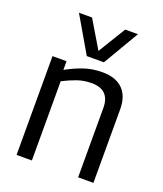

<svg xmlns="http://www.w3.org/2000/svg" viewBox="-144 -885 832 979"><g transform="rotate(20 271.5 -395.0)"><path d="M63 0V-536H139V-489Q188 -516 233 -531Q278 -546 331 -546Q404 -546 442 -508Q480 -470 480 -399V0H397V-376Q397 -475 298 -475Q257 -475 221 -462.5Q185 -450 146 -430V0ZM434 -790 320 -596H227L114 -790H185L274 -641L365 -790Z"/></g></svg>

Font: Georama
Style: Regular
Weight: 400
Designer: Jean-Baptiste Levee
Foundry: Production Type
Version: Version 1.000